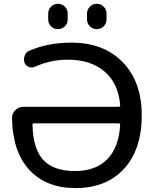

<svg xmlns="http://www.w3.org/2000/svg" viewBox="-20 -960 787 990"><path d="M428.7 -889.6Q428.7 -911.1 443.4 -925.8Q458 -940.4 479 -940.4Q500 -940.4 514.6 -925.8Q529.3 -911.1 529.3 -889.6V-860.4Q529.3 -838.9 514.6 -824.2Q500 -809.6 479 -809.6Q458 -809.6 443.4 -824.2Q428.7 -838.9 428.7 -860.4ZM228.5 -889.6Q228.5 -911.1 243.2 -925.8Q257.8 -940.4 278.8 -940.4Q299.8 -940.4 314.5 -925.8Q329.1 -911.1 329.1 -889.6V-860.4Q329.1 -838.9 314.5 -824.2Q299.8 -809.6 278.8 -809.6Q257.8 -809.6 243.2 -824.2Q228.5 -838.9 228.5 -860.4ZM155.3 -324.2Q147.5 -324.2 147.5 -316.4Q150.4 -191.4 203.6 -134.8Q256.8 -78.1 367.2 -78.1Q473.6 -78.1 533.2 -139.2Q592.8 -200.2 599.6 -315.4Q599.6 -324.2 591.8 -324.2ZM369.1 9.8Q218.8 9.8 131.8 -83.5Q44.9 -176.8 42 -350.6Q41 -375 59.1 -392.1Q77.1 -409.2 100.6 -409.2H591.8Q599.6 -409.2 599.6 -418Q590.8 -529.3 519.5 -590.8Q448.2 -652.3 329.1 -652.3Q241.2 -652.3 161.1 -616.2Q145.5 -608.4 128.9 -614.7Q112.3 -621.1 106.4 -636.7Q100.6 -654.3 107.4 -672.9Q114.3 -691.4 130.9 -698.2Q227.5 -740.2 348.6 -740.2Q514.6 -740.2 612.8 -639.2Q710.9 -538.1 710.9 -365.2Q710.9 -189.5 619.6 -89.8Q528.3 9.8 369.1 9.8Z"/></svg>

Font: Rounded Mgen+ 2p medium
Style: Regular
Weight: 500
Designer: [Source Han Sans]
Ryoko NISHIZUKA  (kana & ideographs); Paul D. Hunt (Latin, Greek & Cyrillic); Wenlong ZHANG  (bopomofo
Version: Version 1.059.20150602